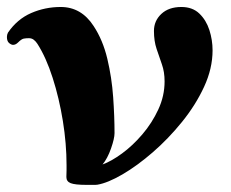

<svg xmlns="http://www.w3.org/2000/svg" viewBox="-26 -515 659 547"><path d="M220.7 11.7Q187.5 11.7 175.3 6.8Q163.1 2 163.1 -10.7Q163.1 -13.7 163.3 -18.3Q163.6 -22.9 163.6 -29.5Q163.6 -36.1 163.6 -44.4Q163.6 -105.5 153.1 -170.4Q142.6 -235.4 124 -293.2Q105.5 -351.1 80.6 -390.1Q76.2 -397 70.3 -401.6Q64.5 -406.2 56.2 -406.2Q48.3 -406.2 41.7 -405Q35.2 -403.8 25.4 -394Q18.6 -387.2 11.2 -387.2Q6.3 -387.2 0 -392.3Q-6.3 -397.5 -6.3 -409.7Q-6.3 -416 -3.4 -421.9Q22.9 -460.4 62.7 -477.8Q102.5 -495.1 147 -495.1Q205.6 -495.1 240.7 -440.9Q267.1 -400.9 279.8 -347.4Q292.5 -293.9 296.4 -238.3Q300.3 -182.6 300.3 -135.7Q300.3 -120.6 290.3 -92Q280.3 -63.5 266.1 -46.4Q291.5 -55.7 321.8 -77.9Q352.1 -100.1 379.6 -132.3Q407.2 -164.6 425 -203.1Q442.9 -241.7 442.9 -283.2Q442.9 -310.1 435.3 -331.5Q427.7 -353 420.2 -375.5Q412.6 -397.9 412.6 -426.8Q412.6 -455.6 433.6 -475.3Q454.6 -495.1 490.7 -495.1Q522.5 -495.1 542 -476.3Q561.5 -457.5 570.6 -429.2Q579.6 -400.9 579.6 -371.6Q579.6 -319.8 555.4 -267.6Q531.2 -215.3 492.4 -167.5Q453.6 -119.6 409.2 -81.1Q364.7 -42.5 322.8 -18.1Q280.8 6.3 251.5 11.2Q249.5 11.7 245.6 11.7Q241.7 11.7 220.7 11.7Z"/></svg>

Font: Gelasio
Style: Italic
Weight: 400
Italic angle: -8.5°
Designer: Eben Sorkin
Foundry: Eben Sorkin
Version: Version 1.008